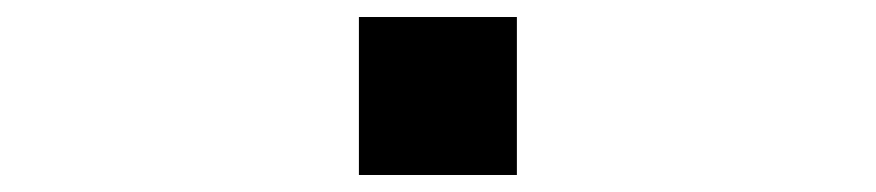

<svg xmlns="http://www.w3.org/2000/svg" viewBox="-20 -489 1040 228"><path d="M406.2 -281.2V-468.8H593.8V-281.2Z"/></svg>

Font: Xanmono
Style: Regular
Weight: 400
Designer: GGBotNet
Foundry: GGBotNet
Version: 1.00